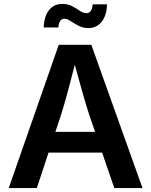

<svg xmlns="http://www.w3.org/2000/svg" viewBox="-20 -955 768 975"><path d="M24.4 0 278.3 -727.5H443.8L703.6 0H560.5L498.5 -180.2H226.6L167 0ZM261.2 -285.2H462.9L431.2 -377.9Q415 -428.2 397.7 -489.3Q380.4 -550.3 359.9 -626Q340.3 -549.8 323.7 -488Q307.1 -426.3 292 -377.9ZM429.7 -812.5Q400.9 -812.5 378.4 -824.5Q356 -836.4 338.4 -848.1Q320.8 -859.9 306.6 -859.9Q292 -859.9 284.7 -846.9Q277.3 -834 276.4 -815.4H202.1Q203.6 -871.1 228.5 -903.1Q253.4 -935.1 296.4 -935.1Q326.2 -935.1 347.4 -923.3Q368.7 -911.6 385.7 -899.9Q402.8 -888.2 419.4 -888.2Q446.8 -888.2 450.7 -933.1H523.4Q522 -876.5 496.3 -844.5Q470.7 -812.5 429.7 -812.5Z"/></svg>

Font: Inter-SemiBold
Style: Regular
Weight: 600
Designer: Rasmus Andersson
Foundry: rsms
Version: Version 4.000;git-a52131595